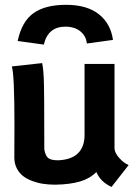

<svg xmlns="http://www.w3.org/2000/svg" viewBox="-20 -756 558 785"><path d="M247.1 -647Q176.3 -647 159.2 -573.7L52.2 -588.4Q69.3 -668.5 117.2 -702.4Q165 -736.3 250 -736.3Q335.4 -736.3 384 -698Q432.6 -659.7 441.9 -592.8L335 -578.1Q332.5 -607.9 309.1 -627.4Q285.6 -647 247.1 -647ZM436 8.3Q391.1 -12.2 374 -52.7Q347.7 -25.9 306.9 -13.9Q266.1 -2 208 -1H203.6Q180.2 -1 158 -4.2Q135.7 -7.3 113.5 -15.4Q91.3 -23.4 75.2 -35.6Q59.1 -47.9 48.8 -67.4Q38.6 -86.9 38.6 -111.8Q38.6 -130.9 38.8 -176.3Q39.1 -221.7 39.1 -246.1Q39.1 -452.1 28.3 -484.4L152.3 -498Q155.3 -484.9 157.2 -463.1Q159.2 -441.4 159.9 -404.1Q160.6 -366.7 160.6 -335.7Q160.6 -304.7 160.9 -244.4Q161.1 -184.1 161.1 -145.5Q165.5 -119.6 176.8 -110.1Q188 -100.6 217.8 -100.6Q272.5 -103 299.1 -129.6Q325.7 -156.2 325.7 -204.1V-494.6H448.2V-149.4Q448.7 -131.3 467.3 -110.4Q485.8 -89.4 505.9 -81.1Z"/></svg>

Font: Fantasque Sans Mono
Style: Bold
Weight: 700
Monospace: yes
Designer: Jany Belluz
Version: Version 1.8.0 ; ttfautohint (v1.8.2)